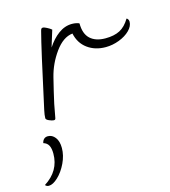

<svg xmlns="http://www.w3.org/2000/svg" viewBox="-137 -502 775 873"><g transform="rotate(-15 251.0 -65.0)"><path d="M533 -340Q533 -319 513.5 -299.5Q494 -280 462.5 -268Q431 -256 399 -256Q349 -256 313.5 -282Q278 -308 268 -355Q223 -350 185.5 -298Q148 -246 133 -185Q131 -175 118 -123.5Q105 -72 93 -2Q92 1 90.5 2.5Q89 4 84 4Q77 4 63 -2Q49 -8 49 -15Q49 -29 54 -52Q115 -334 133 -401Q135 -410 137.5 -413Q140 -416 146 -416Q150 -416 163 -409.5Q176 -403 184 -396L166 -338L160 -318Q183 -354 213 -376Q243 -398 277 -398Q287 -398 297 -396Q307 -394 311 -391Q311 -342 336.5 -318.5Q362 -295 408 -295Q449 -295 476 -309Q503 -323 523 -357Q527 -356 530 -351Q533 -346 533 -340ZM-31 278Q43 231 43 150Q43 125 35.5 111Q28 97 11 92Q13 81 20 74Q27 67 39 67Q59 67 73 85Q87 103 87 135Q87 170 70 205.5Q53 241 29 263.5Q5 286 -14 286Q-25 286 -31 278Z"/></g></svg>

Font: Charmonman
Style: Regular
Weight: 400
Designer: Ekaluck Peanpanawate
Foundry: Cadson Demak Co.,Ltd.
Version: Version 1.000; ttfautohint (v1.6)